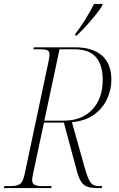

<svg xmlns="http://www.w3.org/2000/svg" viewBox="-34 -954 604 974"><path d="M-14 0 -12 -10H21Q54 -10 69 -22Q84 -34 92 -75L213 -646Q217 -665 217 -677Q217 -694 206 -699Q195 -704 172 -704H135L138 -714H345Q436 -714 483.5 -672Q531 -630 531 -548Q531 -502 510.5 -455Q490 -408 446 -374.5Q402 -341 331 -334L396 -102Q411 -49 424.5 -29.5Q438 -10 468 -10H484L482 0H458Q428 0 408.5 -7Q389 -14 376.5 -34Q364 -54 354 -94L290 -332H189L133 -69Q129 -49 129 -40Q129 -25 140 -17.5Q151 -10 179 -10H228L226 0ZM289 -342Q382 -342 434.5 -398.5Q487 -455 487 -548Q487 -625 452.5 -664.5Q418 -704 343 -704H268L191 -342ZM348 -782Q373 -814 398 -854Q423 -894 443 -934H486L485 -926Q472 -904 450 -877Q428 -850 403 -822.5Q378 -795 355 -774H347Z"/></svg>

Font: Noto Serif Display SemiCondensed ExtraLight
Style: Italic
Weight: 200
Width: 4
Italic angle: -12°
Designer: Monotype Design Team
Foundry: Monotype Imaging Inc.
Version: Version 2.009